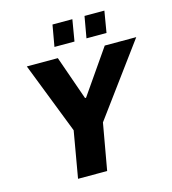

<svg xmlns="http://www.w3.org/2000/svg" viewBox="-126 -981 971 1083"><g transform="rotate(-15 359.5 -439.0)"><path d="M195 0 242 -271 80 -687H261L351 -430H357L535 -687H719L413 -271L365 0ZM259 -753 281 -878H397L376 -753ZM446 -753 468 -878H584L563 -753Z"/></g></svg>

Font: Archivo SemiCondensed ExtraBold
Style: Italic
Weight: 800
Width: 4
Italic angle: -10°
Designer: Hector Gatti
Foundry: Omnibus-Type
Version: Version 2.001